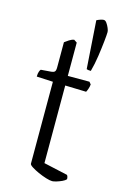

<svg xmlns="http://www.w3.org/2000/svg" viewBox="-122 -854 579 908"><g transform="rotate(15 167.0 -400.0)"><path d="M230 0Q219 0 199.5 -6Q180 -12 160 -21Q140 -30 126 -39Q112 -48 112 -54V-455L32 -459Q32 -474 35.5 -483.5Q39 -493 42 -495L93 -499Q104 -500 109 -505Q114 -510 114 -526V-649Q122 -655 134 -663Q146 -671 158 -673L173 -663V-500H279L288 -489Q287 -477 283 -466Q279 -455 276 -450L173 -453V-73L290 -47Q296 -41 296 -27Q290 -20 277 -14Q264 -8 250.5 -4Q237 0 230 0ZM272 -551Q257 -551 251 -554L235 -789Q242 -793 252.5 -796.5Q263 -800 269 -800Q277 -800 284 -790Q291 -780 296 -768Q301 -756 301 -749Q301 -737 297.5 -703.5Q294 -670 288 -628.5Q282 -587 272 -551Z"/></g></svg>

Font: Texturina Thin
Style: Regular
Weight: 100
Designer: Guillermo Torres Carreño
Foundry: Omnibus-Type
Version: Version 1.002; ttfautohint (v1.8.3)